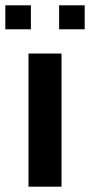

<svg xmlns="http://www.w3.org/2000/svg" viewBox="-49 -701 338 721"><path d="M67 -591H-29V-681H67ZM269 -591H173V-681H269ZM182 0H58V-500H182Z"/></svg>

Font: Cabin
Style: Bold
Weight: 700
Designer: Pablo Impallari
Foundry: Pablo Impallari. http://www.impallari.com Igino Marini. http://www.ikern.com
Version: Version 3.001;hotconv 1.0.109;makeotfexe 2.5.65596